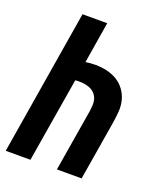

<svg xmlns="http://www.w3.org/2000/svg" viewBox="-136 -824 772 913"><g transform="rotate(20 250.0 -367.5)"><path d="M2 0 123 -735H248L214 -526Q226 -528 238 -529Q250 -530 263 -530Q293 -530 321.5 -523.5Q350 -517 374 -502.5Q398 -488 414.5 -465Q431 -442 438 -414.5Q445 -387 442.5 -356.5Q440 -326 435 -296L386 0H261L313 -314Q315 -329 316 -344.5Q317 -360 313 -374Q309 -388 300 -399Q291 -410 278.5 -416.5Q266 -423 251 -426Q236 -429 221 -429Q215 -429 209 -429Q203 -429 198 -428L127 0Z"/></g></svg>

Font: Iosevka Curly Extrabold
Style: Italic
Weight: 800
Italic angle: -9°
Monospace: yes
Designer: Belleve Invis
Foundry: Belleve Invis
Version: Version 22.1.2; ttfautohint (v1.8.4)